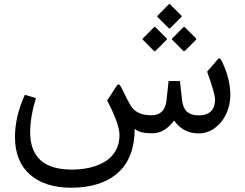

<svg xmlns="http://www.w3.org/2000/svg" viewBox="-20 -648 1187 932"><path d="M734.4 -516.1 789.1 -461.4Q792 -458 789.1 -455.1L735.4 -401.4Q731 -397 726.6 -401.4L674.3 -454.1Q669.9 -458 674.8 -462.9L728 -516.1Q731.4 -519 734.4 -516.1ZM805.7 -627 859.9 -572.8Q863.8 -568.8 860.4 -565.4L807.1 -512.2Q802.7 -507.8 797.9 -512.2L745.6 -564.5Q741.2 -568.4 746.1 -573.2L799.3 -627Q802.7 -629.9 805.7 -627ZM877 -516.1 931.6 -461.4Q934.6 -458 931.6 -455.1L877.9 -401.4Q873.5 -397 869.1 -401.4L816.9 -454.1Q812.5 -458 817.4 -462.9L870.6 -516.1Q874 -519 877 -516.1ZM943.4 -87.9Q1023.9 -87.9 1023.9 -166.5Q1023.9 -191.9 985.4 -300.3L1038.6 -361.8Q1046.9 -371.6 1057.1 -350.6Q1098.1 -265.6 1098.1 -187.5Q1098.1 -139.6 1078.9 -96.9Q1059.6 -54.2 1023.7 -27.3Q987.8 -0.5 944.3 -0.5Q868.7 -0.5 825.2 -63Q779.3 -1 719.7 -1Q654.8 -1 633.8 -23.4Q633.8 118.2 552.5 190.7Q471.2 263.2 325.2 263.2Q198.7 263.2 125.7 199.5Q52.7 135.7 52.7 17.1Q52.7 -82 100.6 -188L154.3 -171.9Q126.5 -80.1 126.5 -6.3Q126.5 175.3 329.1 175.3Q375.5 175.3 416 165.8Q456.5 156.2 489.3 136.7Q522 117.2 541 84.2Q560.1 51.3 560.1 8.3Q560.1 -45.9 500 -160.2L546.9 -231.9Q550.3 -236.8 553.5 -238Q556.6 -239.3 559.6 -236.6Q562.5 -233.9 565.4 -229.5Q568.4 -225.1 571.8 -217.8Q599.1 -160.6 613.8 -136.2Q642.6 -88.4 714.4 -88.4Q780.3 -88.4 788.1 -160.2L798.3 -254.4H853.5L863.8 -161.1Q871.6 -87.9 943.4 -87.9Z"/></svg>

Font: Sahel FD-WOL
Style: FD-WOL
Weight: 400
Foundry: Saber Rastikerdar (saber.rastikerdar@gmail.com)
Version: Version 2.0.2